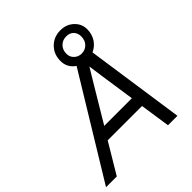

<svg xmlns="http://www.w3.org/2000/svg" viewBox="-263 -991 1135 1135"><g transform="rotate(-45 304.0 -423.5)"><path d="M483 0 455 -189H168L55 0H-35L349 -630Q302 -662 302 -718Q302 -774 338.5 -810.5Q375 -847 430 -847Q480 -847 513.5 -815.5Q547 -784 547 -739Q547 -698 526.5 -666.5Q506 -635 472 -620L562 0ZM429 -797Q398 -797 377.5 -776.5Q357 -756 357 -723Q357 -696 376 -678Q395 -660 422 -660Q452 -660 472 -680.5Q492 -701 492 -734Q492 -762 475 -779.5Q458 -797 429 -797ZM214 -264H445L414 -474L400 -574L342 -478Z"/></g></svg>

Font: Elaine Sans
Style: Italic
Weight: 400
Italic angle: -13°
Designer: Wei Huang
Foundry: Wei Huang
Version: Version 2.001;December 24, 2019;FontCreator 12.0.0.2547 64-b